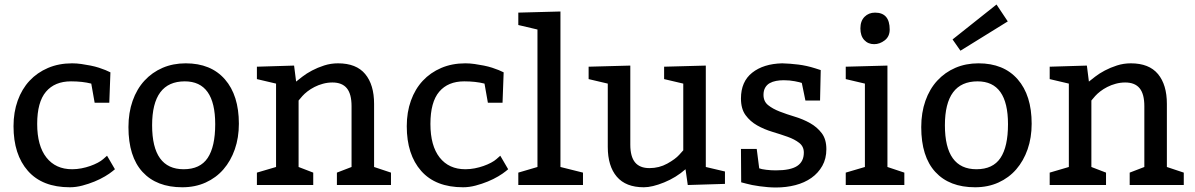

<svg xmlns="http://www.w3.org/2000/svg" viewBox="-20 -821 5303 852"><path d="M465 -365H400L385 -450Q346 -460 295 -460Q223 -460 184 -414Q145 -368 145 -271Q145 -174 186 -122Q227 -70 300 -70Q321 -70 341.5 -74Q362 -78 380.5 -84.5Q399 -91 414 -99Q429 -107 438 -115L455 -130L490 -70L479 -61Q467 -51 446 -38.5Q425 -26 399.5 -15.5Q374 -5 345.5 2.5Q317 10 290 10Q168 10 104 -62.5Q40 -135 40 -261Q40 -323 58.5 -374.5Q77 -426 111 -462.5Q145 -499 193 -519.5Q241 -540 300 -540Q320 -540 341 -537Q362 -534 382 -530Q402 -526 419 -520.5Q436 -515 448 -510L470 -500Z M550 -257Q550 -321 568.5 -373.5Q587 -426 621 -463Q655 -500 701.5 -520Q748 -540 804 -540Q916 -540 978 -469Q1040 -398 1040 -272Q1040 -210 1022 -158.5Q1004 -107 971.5 -69.5Q939 -32 892.5 -11Q846 10 789 10Q675 10 612.5 -58Q550 -126 550 -257ZM800 -460Q655 -460 655 -265Q655 -70 795 -70Q868 -70 901.5 -120Q935 -170 935 -270Q935 -460 800 -460Z M1285 -530 1294 -459Q1304 -467 1322 -481Q1340 -495 1364.5 -508Q1389 -521 1418.5 -530.5Q1448 -540 1480 -540Q1561 -540 1600.5 -492.5Q1640 -445 1640 -360V-80L1715 -55V0H1475V-55L1540 -80V-350Q1540 -404 1519 -429.5Q1498 -455 1455 -455Q1434 -455 1413.5 -449.5Q1393 -444 1375.5 -435Q1358 -426 1344.5 -415.5Q1331 -405 1322 -395L1305 -375V-80L1370 -55V0H1120V-55L1205 -80V-450L1120 -470V-525Z M2210 -365H2145L2130 -450Q2091 -460 2040 -460Q1968 -460 1929 -414Q1890 -368 1890 -271Q1890 -174 1931 -122Q1972 -70 2045 -70Q2066 -70 2086.5 -74Q2107 -78 2125.5 -84.5Q2144 -91 2159 -99Q2174 -107 2183 -115L2200 -130L2235 -70L2224 -61Q2212 -51 2191 -38.5Q2170 -26 2144.5 -15.5Q2119 -5 2090.5 2.5Q2062 10 2035 10Q1913 10 1849 -62.5Q1785 -135 1785 -261Q1785 -323 1803.5 -374.5Q1822 -426 1856 -462.5Q1890 -499 1938 -519.5Q1986 -540 2045 -540Q2065 -540 2086 -537Q2107 -534 2127 -530Q2147 -526 2164 -520.5Q2181 -515 2193 -510L2215 -500Z M2467 -770V-80L2567 -55V0H2280V-55L2365 -80V-690L2280 -710V-765Z M3112 -530V-80L3197 -60V-5L3032 0L3022 -70Q2980 -33 2927 -11.5Q2874 10 2837 10Q2757 10 2717 -37Q2677 -84 2677 -169V-450L2592 -470V-525L2777 -530V-179Q2777 -126 2798 -100.5Q2819 -75 2862 -75Q2905 -75 2941 -95Q2977 -115 2994 -134L3012 -154V-450L2927 -470V-525Z M3268 -160H3338L3349 -74Q3359 -70 3380.5 -67.5Q3402 -65 3423 -65Q3488 -65 3517.5 -84.5Q3547 -104 3547 -144Q3547 -171 3526.5 -187Q3506 -203 3475 -214Q3444 -225 3407.5 -236Q3371 -247 3340 -264.5Q3309 -282 3288.5 -310Q3268 -338 3268 -384Q3268 -459 3318 -498.5Q3368 -538 3451 -540Q3486 -539 3522.5 -534.5Q3559 -530 3597 -518L3622 -510L3619 -375H3554L3538 -453Q3530 -456 3507 -460.5Q3484 -465 3458 -465Q3440 -465 3424 -462Q3408 -459 3395.5 -452Q3383 -445 3375.5 -432Q3368 -419 3368 -400Q3368 -371 3388.5 -354.5Q3409 -338 3440 -326Q3471 -314 3507.5 -303Q3544 -292 3575 -274.5Q3606 -257 3626.5 -230Q3647 -203 3647 -159Q3647 -117 3629 -85Q3611 -53 3580.5 -31.5Q3550 -10 3509.5 0.5Q3469 11 3423 11Q3406 11 3387.5 9.5Q3369 8 3351 5.5Q3333 3 3317.5 0Q3302 -3 3292 -6L3269 -12Z M3863 -765Q3928 -765 3928 -690Q3928 -659 3906 -642Q3884 -625 3859 -625Q3832 -625 3815 -643.5Q3798 -662 3798 -695Q3798 -728 3816.5 -746.5Q3835 -765 3863 -765ZM3918 -530V-80L3993 -55V0H3733V-55L3818 -80V-450L3733 -470V-525Z M4068 -257Q4068 -321 4086.5 -373.5Q4105 -426 4139 -463Q4173 -500 4219.5 -520Q4266 -540 4322 -540Q4434 -540 4496 -469Q4558 -398 4558 -272Q4558 -210 4540 -158.5Q4522 -107 4489.5 -69.5Q4457 -32 4410.5 -11Q4364 10 4307 10Q4193 10 4130.5 -58Q4068 -126 4068 -257ZM4318 -460Q4173 -460 4173 -265Q4173 -70 4313 -70Q4386 -70 4419.5 -120Q4453 -170 4453 -270Q4453 -460 4318 -460ZM4452 -726 4242 -596 4207 -646 4402 -801Z M4803 -530 4812 -459Q4822 -467 4840 -481Q4858 -495 4882.5 -508Q4907 -521 4936.5 -530.5Q4966 -540 4998 -540Q5079 -540 5118.5 -492.5Q5158 -445 5158 -360V-80L5233 -55V0H4993V-55L5058 -80V-350Q5058 -404 5037 -429.5Q5016 -455 4973 -455Q4952 -455 4931.5 -449.5Q4911 -444 4893.5 -435Q4876 -426 4862.5 -415.5Q4849 -405 4840 -395L4823 -375V-80L4888 -55V0H4638V-55L4723 -80V-450L4638 -470V-525Z"/></svg>

Font: Bitter
Style: Regular
Weight: 400
Designer: Sol Matas
Foundry: Sol Matas
Version: Version 1.001